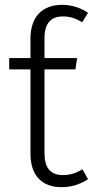

<svg xmlns="http://www.w3.org/2000/svg" viewBox="-20 -763 384 794"><path d="M241 -39C188 -39 164 -69 164 -130V-476H292L299 -523H164V-606C164 -668 192 -695 240 -695C272 -695 295 -686 320 -671L344 -710C317 -728 281 -743 237 -743C158 -743 106 -697 106 -603V-523H18V-476H106V-127C106 -36 155 11 234 11C276 11 312 -1 344 -22L321 -63C295 -47 270 -39 241 -39Z"/></svg>

Font: FiraGO Light
Style: Regular
Weight: 300
Designer: bBox Type
Foundry: bBox Type GmbH
Version: Version 1.001;PS 001.001;hotconv 1.0.88;makeotf.lib2.5.64775